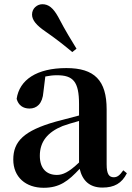

<svg xmlns="http://www.w3.org/2000/svg" viewBox="-20 -875 625 911"><path d="M343 -644C318 -685 292 -726 256 -795C232 -838 210 -855 181 -855C157 -855 132 -836 132 -806C132 -779 154 -754 195 -726C254 -685 288 -657 323 -628ZM466 15C522 15 558 -5 582 -53L565 -67C547 -41 535 -34 520 -34C498 -34 486 -48 486 -95V-356C486 -494 428 -552 295 -552C154 -552 72 -496 59 -406C67 -376 89 -360 120 -360C154 -360 182 -382 186 -439L195 -512C215 -516 232 -518 250 -518C327 -518 355 -488 355 -381V-327L245 -298C93 -255 43 -204 43 -118C43 -34 103 16 187 16C263 16 304 -16 358 -74C371 -18 405 15 466 15ZM355 -104C306 -57 277 -45 250 -45C201 -45 169 -75 169 -136C169 -203 206 -248 277 -277C297 -284 325 -293 355 -301Z"/></svg>

Font: Noto Serif JP
Style: Bold
Weight: 700
Designer: Ryoko NISHIZUKA 西塚涼子 (kana & ideographs); Frank Grießhammer (Latin, Greek & Cyrillic); Wenlong ZHANG 张文龙 (bopomofo); San
Foundry: Adobe
Version: Version 2.001;hotconv 1.1.0;makeotfexe 2.6.0